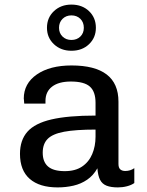

<svg xmlns="http://www.w3.org/2000/svg" viewBox="-20 -806 640 836"><path d="M231 10Q152 10 109.5 -27.1Q67 -64.2 67 -136Q67 -195.8 99.4 -232.5Q131.8 -269.2 204.1 -286Q276.5 -302.8 396 -302.8V-358.5Q396 -407.2 371.2 -429.1Q346.5 -451 288.5 -451Q235.8 -451 206.9 -428.9Q178 -406.8 178 -366.5V-355H85.5Q84.2 -370.8 83.8 -375.9Q83.2 -381 83.2 -380.1Q83.2 -379.2 83.4 -377Q83.5 -374.8 83.5 -376.5Q83.5 -442.5 140.4 -481.8Q197.2 -521 291.5 -521Q393 -521 444.4 -481.8Q495.8 -442.5 495.8 -363.2V-92.2Q495.8 -75.5 503.8 -68.5Q511.8 -61.5 525.2 -61.5Q547.8 -61.5 564.8 -73.8V-9Q552 0 532.9 5Q513.8 10 493.2 10Q463.2 10 444.1 2.5Q425 -5 415.8 -22.9Q406.5 -40.8 404 -73.2Q386.5 -42 359.6 -23.6Q332.8 -5.2 299.8 2.4Q266.8 10 231 10ZM262 -60.8Q307.5 -60.8 337.1 -80.6Q366.8 -100.5 381.4 -134.9Q396 -169.2 396 -211V-241.8Q309.5 -241.8 259.2 -232.4Q209 -223 187.5 -201.2Q166 -179.5 166 -141Q166 -101.2 189.2 -81Q212.5 -60.8 262 -60.8ZM291 -585Q245 -585 214.8 -613.5Q184.5 -642 184.5 -685Q184.5 -729 214.8 -757.5Q245 -786 290.9 -786Q337.8 -786 367.6 -757.5Q397.5 -729 397.5 -685Q397.5 -642 367.6 -613.5Q337.8 -585 291 -585ZM291 -632Q314.5 -632 329.8 -646.8Q345 -661.6 345 -684.9Q345 -709.2 329.8 -724.1Q314.5 -739 291 -739Q267.5 -739 252.2 -723.8Q237 -708.5 237 -685.1Q237 -661.8 252.2 -646.9Q267.5 -632 291 -632Z"/></svg>

Font: Chivo Mono Medium
Style: Regular
Weight: 500
Monospace: yes
Designer: Hector Gatti
Foundry: Omnibus-Type
Version: Version 1.008